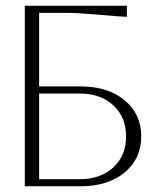

<svg xmlns="http://www.w3.org/2000/svg" viewBox="-20 -653 550 673"><path d="M117.2 -24.9H259.8Q332.5 -24.9 377.2 -66.2Q421.9 -107.4 421.9 -174.8Q421.9 -242.2 377.2 -283.7Q332.5 -325.2 259.8 -325.2H117.2ZM66.9 -632.8H424.8V-594.2Q406.7 -594.2 329.1 -601.1Q251.5 -607.9 219.2 -607.9H117.2V-350.1H262.2Q357.9 -350.1 416.5 -301.8Q475.1 -253.4 475.1 -174.8Q475.1 -96.2 416.5 -48.1Q357.9 0 262.2 0H66.9Z"/></svg>

Font: Resagokr
Style: Light
Weight: 300
Designer: gluk
Foundry: gluk
Version: Version 0.95